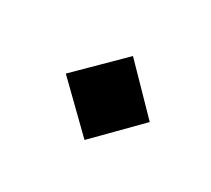

<svg xmlns="http://www.w3.org/2000/svg" viewBox="-50 -362 342 311"><g transform="rotate(30 120.5 -206.5)"><path d="M204 -206 127 -128 47 -206 127 -285Z"/></g></svg>

Font: Mirza SemiBold
Style: Regular
Weight: 600
Designer: Arabic design by Kourosh Beigpour, Latin design by Eduardo Tunni, engineering by Lasse Fister
Version: Version 1.0010g